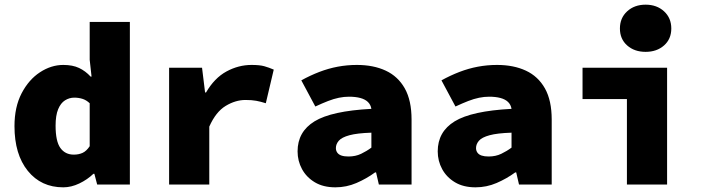

<svg xmlns="http://www.w3.org/2000/svg" viewBox="-20 -790 3040 822"><path d="M251 12Q156 12 99 -58.5Q42 -129 42 -250Q42 -332 72.5 -390.5Q103 -449 151 -480.5Q199 -512 251 -512Q291 -512 318.5 -499Q346 -486 368 -462H372L364 -534V-696H536V0H396L384 -46H380Q354 -21 319.5 -4.5Q285 12 251 12ZM296 -128Q317 -128 333.5 -135.5Q350 -143 364 -164V-348Q349 -362 332.5 -367Q316 -372 298 -372Q277 -372 258.5 -360.5Q240 -349 229 -322.5Q218 -296 218 -252Q218 -185 238.5 -156.5Q259 -128 296 -128Z M704 0V-500H845L858 -394H862Q898 -456 949.5 -484Q1001 -512 1057 -512Q1092 -512 1111.5 -506.5Q1131 -501 1152 -492L1118 -348Q1096 -355 1077 -358.5Q1058 -362 1031 -362Q988 -362 946 -336.5Q904 -311 876 -248V0Z M1416 12Q1364 12 1328 -9.5Q1292 -31 1273 -66Q1254 -101 1254 -142Q1254 -226 1326.5 -270.5Q1399 -315 1570 -324Q1567 -342 1555 -353.5Q1543 -365 1522.5 -370.5Q1502 -376 1474 -376Q1453 -376 1431 -371.5Q1409 -367 1384.5 -357.5Q1360 -348 1330 -334L1270 -446Q1308 -467 1347 -482Q1386 -497 1426 -504.5Q1466 -512 1508 -512Q1579 -512 1631.5 -487.5Q1684 -463 1713 -411.5Q1742 -360 1742 -278V0H1602L1590 -52H1586Q1549 -25 1506 -6.5Q1463 12 1416 12ZM1472 -120Q1502 -120 1526 -131.5Q1550 -143 1570 -158V-222Q1509 -220 1476 -211Q1443 -202 1430.5 -187.5Q1418 -173 1418 -156Q1418 -145 1424 -136.5Q1430 -128 1442 -124Q1454 -120 1472 -120Z M2016 12Q1964 12 1928 -9.5Q1892 -31 1873 -66Q1854 -101 1854 -142Q1854 -226 1926.5 -270.5Q1999 -315 2170 -324Q2167 -342 2155 -353.5Q2143 -365 2122.5 -370.5Q2102 -376 2074 -376Q2053 -376 2031 -371.5Q2009 -367 1984.5 -357.5Q1960 -348 1930 -334L1870 -446Q1908 -467 1947 -482Q1986 -497 2026 -504.5Q2066 -512 2108 -512Q2179 -512 2231.5 -487.5Q2284 -463 2313 -411.5Q2342 -360 2342 -278V0H2202L2190 -52H2186Q2149 -25 2106 -6.5Q2063 12 2016 12ZM2072 -120Q2102 -120 2126 -131.5Q2150 -143 2170 -158V-222Q2109 -220 2076 -211Q2043 -202 2030.5 -187.5Q2018 -173 2018 -156Q2018 -145 2024 -136.5Q2030 -128 2042 -124Q2054 -120 2072 -120Z M2664 0V-366H2474V-500H2836V0ZM2744 -568Q2696 -568 2665 -595.5Q2634 -623 2634 -668Q2634 -713 2665 -741.5Q2696 -770 2744 -770Q2792 -770 2823 -741.5Q2854 -713 2854 -668Q2854 -623 2823 -595.5Q2792 -568 2744 -568Z"/></svg>

Font: Source Code Pro ExtraLight Black
Style: Regular
Weight: 900
Monospace: yes
Version: Version 1.018;hotconv 1.0.116;makeotfexe 2.5.65601